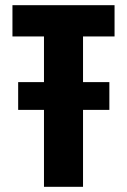

<svg xmlns="http://www.w3.org/2000/svg" viewBox="-20 -720 490 740"><path d="M149.5 0V-296.5H50V-403.5H149.5V-579.5H28V-700H421.5V-579.5H300V-403.5H401.5V-296.5H300V0Z"/></svg>

Font: Trispace Condensed
Style: Bold
Weight: 700
Width: 3
Designer: Tyler Finck
Foundry: Etcetera Type Company
Version: Version 1.210; ttfautohint (v1.8.3)